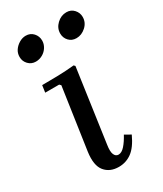

<svg xmlns="http://www.w3.org/2000/svg" viewBox="-178 -756 709 835"><g transform="rotate(-30 176.5 -338.5)"><path d="M252 -101 282 -84Q258 -32 229 -11Q200 10 164 10Q119 10 94.5 -20Q70 -50 79 -115L124 -423L117 -430H47L52 -465Q93 -465 133 -466Q173 -467 213 -471L219 -465L167 -99Q162 -67 168.5 -52Q175 -37 189 -37Q205 -37 221 -55Q237 -73 252 -101ZM80 -567Q58 -567 43 -582.5Q28 -598 28 -620Q28 -639 38 -653.5Q48 -668 64 -677.5Q80 -687 97 -687Q120 -687 134.5 -671Q149 -655 149 -633Q149 -616 139.5 -600.5Q130 -585 114 -576Q98 -567 80 -567ZM284 -567Q261 -567 246.5 -582.5Q232 -598 232 -620Q232 -647 253 -667Q274 -687 301 -687Q324 -687 338.5 -671Q353 -655 353 -634Q353 -606 331.5 -586.5Q310 -567 284 -567Z"/></g></svg>

Font: Brygada 1918 Medium
Style: Italic
Weight: 500
Italic angle: -8°
Designer: Mateusz Machalski | Borys Kosmynka | Przemek Hoffer
Foundry: NIEPODLEGLA 2018
Version: Version 3.006